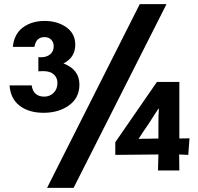

<svg xmlns="http://www.w3.org/2000/svg" viewBox="-20 -823 957 926"><path d="M190 -279Q263 -279 313 -315Q363 -351 363 -415Q363 -488 286 -517Q343 -546 343 -607Q343 -661 300 -691.5Q257 -722 195 -722Q133 -722 90.5 -690.5Q48 -659 42 -597H146Q154 -644 194 -644Q215 -644 227 -631.5Q239 -619 239 -600Q239 -575 222 -561Q205 -547 179 -547H165V-479L188 -480Q222 -480 239.5 -464Q257 -448 257 -423Q257 -394 239 -375.5Q221 -357 193 -357Q167 -357 151.5 -371Q136 -385 133 -411H26Q31 -346 75.5 -312.5Q120 -279 190 -279ZM783 -803H654L207 83H335ZM695 -223Q739 -290 744 -299H746V-293Q744 -277 744 -212V-155Q712 -155 696 -154Q660 -154 649 -153V-154Q663 -177 695 -223ZM744 -78 742 -1H845L844 -78Q876 -76 888 -76L894 -156L845 -155V-428H737L536 -137V-76Q608 -76 744 -78Z"/></svg>

Font: Geom
Style: Bold
Weight: 700
Version: Version 1.102